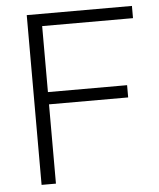

<svg xmlns="http://www.w3.org/2000/svg" viewBox="-52 -756 665 801"><g transform="rotate(-5 281.0 -355.5)"><path d="M481.4 -332H149.9V0H89.8V-710.9H530.3V-659.7H149.9V-383.3H481.4Z"/></g></svg>

Font: Shabnam Thin FD
Style: Thin-FD
Weight: 100
Foundry: DejaVu fonts team - Redesigned by Saber Rastikerdar - Based on Vazir font
Version: Version 5.0.0